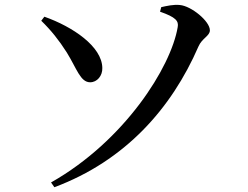

<svg xmlns="http://www.w3.org/2000/svg" viewBox="-20 -748 1040 805"><path d="M208 37C505 -74 699 -293 812 -553C827 -588 860 -597 860 -621C860 -659 782 -723 734 -727C709 -730 678 -723 656 -718L651 -699C717 -676 730 -660 725 -634C697 -467 503 -158 194 17ZM153 -661C194 -621 227 -580 260 -528C302 -460 317 -403 358 -403C387 -403 410 -430 409 -463C408 -553 285 -636 166 -678Z"/></svg>

Font: Noto Serif CJK KR SemiBold
Style: Regular
Weight: 600
Designer: Ryoko NISHIZUKA 西塚涼子 (kana & ideographs); Frank Grießhammer (Latin, Greek & Cyrillic); Wenlong ZHANG 张文龙 (bopomofo); San
Foundry: Adobe
Version: Version 2.001;hotconv 1.1.0;makeotfexe 2.6.0